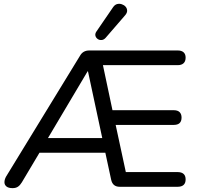

<svg xmlns="http://www.w3.org/2000/svg" viewBox="-20 -966 1024 993"><path d="M45 7Q24 7 13.5 -1.5Q3 -10 3 -23.5Q3 -37 11 -52L394 -678Q402 -692 414 -698.5Q426 -705 442 -705H899Q919 -705 929.5 -695.5Q940 -686 940 -668Q940 -649 929.5 -639Q919 -629 899 -629H485L506 -659L567 -371L535 -396H879Q899 -396 909 -386Q919 -376 919 -358Q919 -339 909 -329.5Q899 -320 879 -320H551L573 -344L637 -47L601 -76H899Q919 -76 929.5 -66.5Q940 -57 940 -38Q940 -19 929.5 -9.5Q919 0 899 0H599Q563 0 555 -36L519 -203L552 -176H162L199 -201L93 -23Q84 -8 73 -0.5Q62 7 45 7ZM433 -597 215 -230 206 -252H531L514 -228L435 -597ZM526 -770Q517 -760 505.5 -759Q494 -758 485 -764.5Q476 -771 473.5 -781Q471 -791 478 -802L565 -929Q574 -942 586 -945Q598 -948 610 -944Q622 -940 629.5 -931.5Q637 -923 637.5 -911.5Q638 -900 628 -888Z"/></svg>

Font: Nunito Medium
Style: Regular
Weight: 500
Designer: Vernon Adams
Foundry: Vernon Adams
Version: Version 3.602